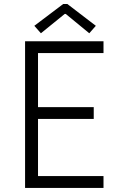

<svg xmlns="http://www.w3.org/2000/svg" viewBox="-20 -922 602 942"><path d="M103 -719.7H487.8V-661.6H166.5V-396.5H439.9V-338.4H166.5V-58.1H487.8V0H103ZM148.4 -795.4 290 -902.3H310.5L450.2 -795.4L418 -758.8L302.7 -853.5H297.4L180.7 -758.8Z"/></svg>

Font: Reddit Mono Light
Style: Regular
Weight: 300
Monospace: yes
Designer: Stephen Hutchings
Foundry: Reddit
Version: Version 1.011